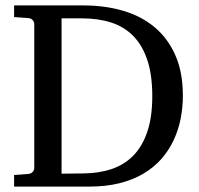

<svg xmlns="http://www.w3.org/2000/svg" viewBox="-20 -691 736 711"><path d="M543.9 -335Q543.9 -413.6 525.6 -468.5Q507.3 -523.4 473.4 -557.9Q439.5 -592.3 391.4 -607.7Q343.3 -623 284.2 -623H208V-47.9L289.1 -48.8Q346.7 -49.3 393.8 -65.2Q440.9 -81.1 474.1 -115.2Q507.3 -149.4 525.6 -203.6Q543.9 -257.8 543.9 -335ZM657.2 -336.9Q657.2 -293 648.9 -251.2Q640.6 -209.5 623 -171.9Q605.5 -134.3 577.9 -102.8Q550.3 -71.3 511.7 -48.3Q473.1 -25.4 423.1 -12.7Q373 0 310.1 0H32.2V-43L85 -46.9Q95.7 -47.9 101.3 -54.7Q106.9 -61.5 106.9 -68.8V-602.1Q106.9 -609.4 101.3 -616.2Q95.7 -623 85 -624L32.2 -627.9V-670.9H290Q368.7 -670.9 436 -651.1Q503.4 -631.3 552.5 -590.3Q601.6 -549.3 629.4 -486.3Q657.2 -423.3 657.2 -336.9Z"/></svg>

Font: BabelStone Ogham Pictish
Style: Bold
Weight: 700
Designer: Andrew West
Foundry: BabelStone
Version: Version 1.02 March 14, 2022